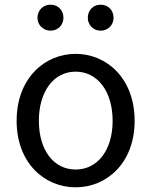

<svg xmlns="http://www.w3.org/2000/svg" viewBox="-20 -787 646 820"><path d="M303 13C436 13 555 -91 555 -271C555 -452 436 -557 303 -557C170 -557 51 -452 51 -271C51 -91 170 13 303 13ZM303 -63C209 -63 146 -146 146 -271C146 -396 209 -481 303 -481C397 -481 461 -396 461 -271C461 -146 397 -63 303 -63ZM196 -656C228 -656 251 -681 251 -711C251 -743 228 -767 196 -767C164 -767 140 -743 140 -711C140 -681 164 -656 196 -656ZM410 -656C442 -656 465 -681 465 -711C465 -743 442 -767 410 -767C378 -767 355 -743 355 -711C355 -681 378 -656 410 -656Z"/></svg>

Font: Source Han Sans HK
Style: Regular
Weight: 400
Designer: Ryoko NISHIZUKA 西塚涼子 (kana, bopomofo & ideographs); Paul D. Hunt (Latin, Greek & Cyrillic); Sandoll Communications 산돌커뮤니
Foundry: Adobe
Version: Version 2.000;hotconv 1.0.107;makeotfexe 2.5.65593